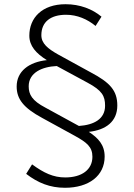

<svg xmlns="http://www.w3.org/2000/svg" viewBox="-20 -698 635 910"><path d="M536 -198C536 -269 501 -307 410 -355L255 -440C207 -467 176 -492 176 -531C176 -596 222 -628 293 -628C346 -628 394 -607 433 -575L461 -619C418 -655 359 -678 291 -678C179 -678 119 -613 119 -529C119 -480 151 -445 202 -413C117 -404 59 -360 59 -288C59 -229 91 -187 180 -139L335 -54C391 -23 418 -2 418 45C418 106 368 143 289 143C233 143 188 122 132 81L104 126C160 169 217 192 288 192C401 192 476 135 476 44C476 -12 445 -44 401 -73C482 -82 536 -122 536 -198ZM478 -197C478 -134 426 -106 354 -101L195 -188C132 -221 116 -250 116 -289C116 -354 180 -382 249 -385L395 -306C464 -269 478 -243 478 -197Z"/></svg>

Font: Gantari Light
Style: Regular
Weight: 300
Designer: Anugrah Pasau
Foundry: Lafontype
Version: Version 1.000